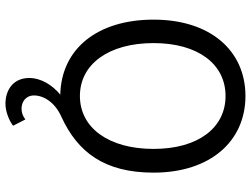

<svg xmlns="http://www.w3.org/2000/svg" viewBox="-128 -580 920 704"><g transform="rotate(90 332.0 -228.0)"><path d="M361 212C388 212 422 199 441 184L418 139C406 148 394 153 378 153C354 153 330 138 330 107C330 73 354 31 408 7C539 -53 613 -152 613 -331C613 -540 497 -668 332 -668C167 -668 52 -541 52 -331C52 -126 158 7 327 11C292 40 266 81 266 125C266 182 308 212 361 212ZM332 -61C215 -61 138 -167 138 -331C138 -494 215 -595 332 -595C449 -595 526 -494 526 -331C526 -167 449 -61 332 -61Z"/></g></svg>

Font: Giro Sans Regular
Style: Regular
Weight: 400
Designer: Paul D. Hunt
Foundry: Adobe Systems Incorporated
Version: Version 1.000;PS 1.0;hotconv 1.0.88;makeotf.lib2.5.647800